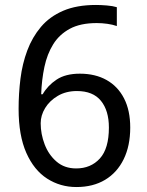

<svg xmlns="http://www.w3.org/2000/svg" viewBox="-20 -744 591 774"><path d="M288 10Q223 10 170 -24Q117 -58 86 -128Q55 -198 55 -305Q55 -367 62.5 -427Q70 -487 90 -540.5Q110 -594 145 -635.5Q180 -677 234.5 -700.5Q289 -724 367 -724Q386 -724 410.5 -722Q435 -720 451 -715V-639Q434 -645 412.5 -648Q391 -651 370 -651Q304 -651 261.5 -628Q219 -605 194.5 -565.5Q170 -526 159 -474Q148 -422 146 -364H152Q172 -399 208 -423Q244 -447 302 -447Q364 -447 409.5 -421.5Q455 -396 480 -347.5Q505 -299 505 -230Q505 -156 478.5 -102Q452 -48 403.5 -19Q355 10 288 10ZM287 -65Q346 -65 382.5 -105Q419 -145 419 -230Q419 -298 387 -337.5Q355 -377 290 -377Q246 -377 213 -357.5Q180 -338 162 -308.5Q144 -279 144 -247Q144 -204 160 -162Q176 -120 208 -92.5Q240 -65 287 -65Z"/></svg>

Font: ugurmukhi15
Style: Book
Weight: 400
Designer: Jelle Bosma - Monotype Design Team
Foundry: Monotype Imaging Inc.
Version: Version 2.003